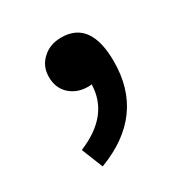

<svg xmlns="http://www.w3.org/2000/svg" viewBox="-95 -227 487 506"><g transform="rotate(-30 149.0 25.5)"><path d="M53 135Q160 91 162 -2Q158 -1 151 -1Q119 -1 97 -20Q74 -40 74 -75Q74 -108 98 -129Q120 -149 154 -149Q243 -149 243 -25Q243 138 79 200Z"/></g></svg>

Font: `nÑOSM
Style: Regular
Weight: 500
Designer: Ryoko NISHIZUKA ¬âXZm¬º[P (kana & ideographs); Paul D. Hunt (Latin, Greek & Cyrillic); Wenlong ZHANG _ e¬á¬ü¬ô (bopomof
Foundry: Adobe Systems Incorporated
Version: Version 1.00 June 24, 2014, initial release